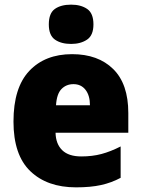

<svg xmlns="http://www.w3.org/2000/svg" viewBox="-20 -796 608 826"><path d="M290 -563Q402 -563 467 -499Q532 -435 532 -310V-225H219Q220 -177 247.5 -150Q275 -123 330 -123Q377 -123 416.5 -133.5Q456 -144 499 -166V-31Q460 -10 415 0Q370 10 307 10Q183 10 110.5 -59.5Q38 -129 38 -273Q38 -419 106 -491Q174 -563 290 -563ZM296 -434Q265 -434 244.5 -413Q224 -392 221 -343H367Q367 -385 348 -409.5Q329 -434 296 -434ZM286 -776Q328 -776 355 -757.5Q382 -739 382 -691Q382 -644 354.5 -625.5Q327 -607 286 -607Q243 -607 216.5 -625.5Q190 -644 190 -691Q190 -739 216 -757.5Q242 -776 286 -776Z"/></svg>

Font: Noto Sans SemiCondensed Black
Style: Regular
Weight: 900
Width: 4
Designer: Monotype Design Team
Foundry: Monotype Imaging Inc.
Version: Version 2.013; ttfautohint (v1.8.4.7-5d5b)